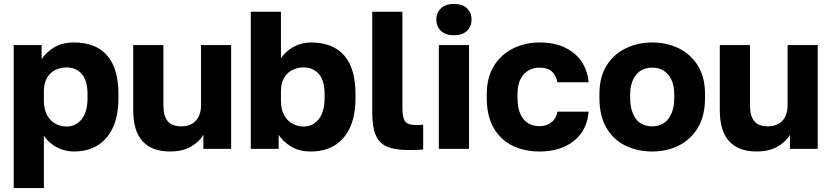

<svg xmlns="http://www.w3.org/2000/svg" viewBox="-20 -760 4244 980"><path d="M50 200V-530H192.3V-457.8Q212.5 -490.3 254.2 -516.8Q295.8 -543.2 357.2 -543.2Q469.2 -543.2 526.8 -476.9Q584.5 -410.7 584.5 -280V-260Q584.5 -170.3 556.6 -109.6Q528.7 -48.8 477.9 -17.8Q427.2 13.2 357.2 13.2Q311.7 13.2 271.3 -7.3Q230.8 -27.8 204 -67.2V200ZM320.2 -114.2Q366.3 -114.2 396.6 -151.3Q426.8 -188.5 426.8 -260V-280Q426.8 -348.8 397.4 -382.3Q368 -415.8 320.2 -415.8Q288 -415.8 261.7 -402.5Q235.3 -389.2 219.7 -361.9Q204 -334.7 204 -295.5V-244.5Q204 -203.5 219.3 -174.2Q234.7 -144.8 261.3 -129.5Q287.8 -114.2 320.2 -114.2Z M847.3 13.2Q755.7 13.2 707.8 -38.9Q660 -91 660 -197.2V-530H814V-220.7Q814 -169.2 835.5 -142.2Q857 -115.2 904.8 -115.2Q939.5 -115.2 961.7 -129.2Q984 -143.2 995 -166.9Q1006 -190.7 1006 -220.7V-530H1159.7V0H1018V-71.7Q997.5 -36.5 954.7 -11.7Q912 13.2 847.3 13.2Z M1566.7 13.2Q1505.7 13.2 1463.8 -13.2Q1421.8 -39.7 1402.3 -72.2V0H1260V-700H1414V-462.8Q1440.7 -501.5 1481.2 -522.3Q1521.7 -543.2 1566.7 -543.2Q1679.3 -543.2 1736.9 -476.9Q1794.5 -410.7 1794.5 -280V-260Q1794.5 -170.3 1766.6 -109.6Q1738.7 -48.8 1687.9 -17.8Q1637.2 13.2 1566.7 13.2ZM1530 -114.2Q1576.3 -114.2 1606.6 -151.3Q1636.8 -188.5 1636.8 -260V-280Q1636.8 -348.8 1607.4 -382.3Q1578 -415.8 1530 -415.8Q1498 -415.8 1471.7 -402.5Q1445.3 -389.2 1429.7 -361.9Q1414 -334.7 1414 -295.5V-244.5Q1414 -203.5 1429.3 -174.2Q1444.7 -144.8 1471.5 -129.5Q1498.3 -114.2 1530 -114.2Z M2065 5.7Q2001 5.7 1960.2 -9.5Q1919.3 -24.7 1899.7 -66.2Q1880 -107.7 1880 -187V-700H2034V-209.7Q2034 -160.5 2047.5 -141.1Q2061 -121.7 2104 -121.7Q2116 -121.7 2124 -122.2Q2132 -122.7 2140 -123.7V2.9Q2130 4.2 2118.7 4.7Q2107.3 5.2 2093.8 5.4Q2080.2 5.7 2065 5.7Z M2220 0V-530H2374V0ZM2297.5 -580Q2254.3 -580 2230.7 -602.5Q2207.2 -624.9 2207.2 -659.9Q2207.2 -694.8 2230.7 -717.4Q2254.2 -740 2297.2 -740Q2340.4 -740 2363.6 -717.5Q2386.8 -695.1 2386.8 -660.1Q2386.8 -625.2 2363.7 -602.6Q2340.6 -580 2297.5 -580Z M2733.5 13.2Q2655.7 13.2 2594.9 -16.9Q2534.2 -47 2499.3 -107.8Q2464.5 -168.7 2464.5 -260V-280Q2464.5 -364 2500.7 -423Q2537 -482 2598.7 -512.6Q2660.3 -543.2 2733.5 -543.2Q2813.7 -543.2 2867.7 -515.4Q2921.7 -487.7 2950.8 -442.1Q2979.8 -396.5 2984.2 -340H2825.5Q2818.2 -375.8 2796.7 -395.3Q2775.3 -414.8 2733.5 -414.8Q2702.2 -414.8 2676.8 -400.1Q2651.3 -385.3 2636.4 -355.5Q2621.5 -325.7 2621.5 -280V-260Q2621.5 -210.8 2635.8 -178.8Q2650 -146.7 2674.9 -131.4Q2699.8 -116.2 2733.5 -116.2Q2769.2 -116.2 2793.6 -134.7Q2818 -153.2 2825.5 -190H2984.2Q2979.8 -127.7 2947.8 -82Q2915.7 -36.3 2861.3 -11.6Q2807 13.2 2733.5 13.2Z M3309 13.2Q3235.3 13.2 3173.6 -16.2Q3111.8 -45.5 3075.7 -106.6Q3039.5 -167.7 3039.5 -260V-280Q3039.5 -366.3 3075.7 -424.6Q3111.8 -482.8 3173.6 -513Q3235.3 -543.2 3309 -543.2Q3384 -543.2 3445.1 -513Q3506.2 -482.8 3542.3 -424.6Q3578.5 -366.3 3578.5 -280V-260Q3578.5 -169 3542.3 -108.4Q3506.2 -47.8 3445.1 -17.3Q3384 13.2 3309 13.2ZM3309 -115.2Q3344.8 -115.2 3369.9 -132.6Q3395 -150 3408.2 -182.9Q3421.5 -215.8 3421.5 -260V-280Q3421.5 -319.8 3408.2 -350.2Q3395 -380.5 3369.9 -397.7Q3344.8 -414.8 3309 -414.8Q3272.7 -414.8 3247.8 -397.7Q3223 -380.5 3209.8 -350.2Q3196.5 -319.8 3196.5 -280V-260Q3196.5 -214.2 3209.8 -181.6Q3223 -149 3247.8 -132.1Q3272.7 -115.2 3309 -115.2Z M3841.3 13.2Q3749.7 13.2 3701.8 -38.9Q3654 -91 3654 -197.2V-530H3808V-220.7Q3808 -169.2 3829.5 -142.2Q3851 -115.2 3898.8 -115.2Q3933.5 -115.2 3955.7 -129.2Q3978 -143.2 3989 -166.9Q4000 -190.7 4000 -220.7V-530H4153.7V0H4012V-71.7Q3991.5 -36.5 3948.7 -11.7Q3906 13.2 3841.3 13.2Z"/></svg>

Font: Golos Text
Style: Regular
Weight: 400
Designer: A.Korolkova, Vitaly Kuzmin
Foundry: ParaType Ltd
Version: Version 2.004